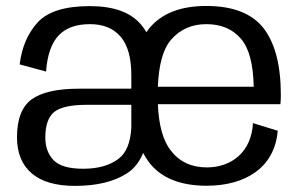

<svg xmlns="http://www.w3.org/2000/svg" viewBox="-20 -618 1014 644"><path d="M231.5 5.5C305.5 5.5 363.5 -9 406.5 -37C431 -53 448.5 -76 460 -105C466 -94 472.5 -83.5 479.5 -74C519.5 -21.5 584 5 673.5 5C800.5 5 901.5 -54 911.5 -179.5L828.5 -205C823.5 -108 756 -56.5 674 -56.5C622 -56.5 581.5 -75.5 552.5 -113.5C526.5 -147 512.5 -198.5 509.5 -268.5H920.5C921.5 -277.5 922 -288 922 -299.5C922 -399 902.5 -473.5 864 -523.5C825 -573 761 -598 672 -598C585.5 -598 522 -573 481 -523.5C477.5 -519 474.5 -514.5 471 -510C466 -519 460 -527 453.5 -535C419 -576.5 361.5 -597.5 281.5 -597.5C198.5 -597.5 140 -579.5 106.5 -543C73.5 -507 53 -460 46 -402L134.5 -378C138.5 -433 152.5 -473.5 176.5 -499C200.5 -524.5 235.5 -537 282 -537C326.5 -537 360.5 -523 384.5 -495C408.5 -467 420.5 -424 420.5 -366V-326C420.5 -324 420.5 -322.5 420 -320.5H243.5C172 -320.5 119.5 -308.5 86.5 -285C53.5 -261 37 -218.5 37 -157.5C37 -105 53.5 -64.5 86.5 -36.5C119 -8.5 167.5 5.5 231.5 5.5ZM509.5 -327C512.5 -401.5 527 -454 554 -485C584 -519.5 623.5 -537 672 -537C722 -537 761 -520.5 789 -487C816 -455 829.5 -401.5 831 -327ZM420.5 -189.5C417.5 -139.5 403.5 -104.5 377 -85C348 -63 308.5 -52 259 -52C211.5 -52 178.5 -61.5 160 -80.5C141.5 -99.5 132 -125 132 -157C132 -198.5 142.5 -227 162.5 -243C182.5 -258.5 219 -266.5 271.5 -266.5H420.5Z"/></svg>

Font: Anybody
Style: Regular
Weight: 400
Designer: Tyler Finck
Foundry: Etcetera Type Company
Version: Version 1.110